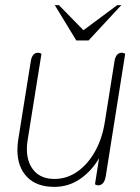

<svg xmlns="http://www.w3.org/2000/svg" viewBox="-20 -720 546 750"><path d="M48 -134Q48 -152 51 -173L100 -479Q105 -514 129 -514Q135 -514 142 -510L88 -173Q85 -155 85 -138Q85 -85 113 -53Q141 -21 193 -21Q241 -21 282 -49.5Q323 -78 351.5 -129Q380 -180 390 -247L427 -479Q432 -514 456 -514Q462 -514 469 -510L393 -31Q387 4 363 4Q358 4 351 0L367 -102Q338 -52 293 -21Q248 10 192 10Q123 10 85.5 -29Q48 -68 48 -134ZM194 -700H210L306 -602L438 -700H454L326 -562H278Z"/></svg>

Font: Thasadith
Style: Italic
Weight: 400
Italic angle: -9°
Designer: Cadson Demak Co.,Ltd.
Foundry: Cadson Demak Co.,Ltd.
Version: Version 1.000; ttfautohint (v1.6)